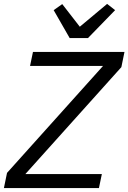

<svg xmlns="http://www.w3.org/2000/svg" viewBox="-35 -964 658 984"><path d="M416 -769 555 -912 514 -944 374 -827 284 -943 240 -912 322 -769ZM487 -72H95L587 -620L603 -698H134L119 -626H493L1 -78L-15 0H472Z"/></svg>

Font: Braiins Sans
Style: Italic
Weight: 400
Italic angle: -11.31°
Designer: Mike Abbink, Paul van der Laan, Pieter van Rosmalen, Jiri Chlebus, Lubos Buracinsky
Foundry: Bold Monday, Sudetype
Version: Version 1.000;hotconv 1.0.109;makeotfexe 2.5.65596